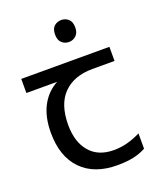

<svg xmlns="http://www.w3.org/2000/svg" viewBox="-139 -824 767 921"><g transform="rotate(-20 245.0 -363.5)"><path d="M285 -737Q305 -737 320.5 -723.5Q336 -710 336 -681Q336 -653 320.5 -639Q305 -625 285 -625Q263 -625 248 -639Q233 -653 233 -681Q233 -710 248 -723.5Q263 -737 285 -737ZM301 10Q183 10 118 -57Q53 -124 53 -245Q53 -325 82 -380.5Q111 -436 165 -465H8V-537H458V-465H345Q251 -465 197.5 -411.5Q144 -358 144 -252Q144 -165 187 -114.5Q230 -64 310 -64Q347 -64 381 -73.5Q415 -83 447 -99V-21Q418 -5 383 2.5Q348 10 301 10Z"/></g></svg>

Font: hextelugu15
Style: Book
Weight: 400
Designer: Jelle Bosma - Monotype Design Team
Foundry: Monotype Imaging Inc.
Version: Version 2.003